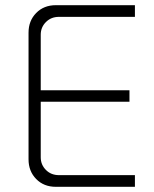

<svg xmlns="http://www.w3.org/2000/svg" viewBox="-20 -720 594 740"><path d="M195 0Q149 0 119.5 -30Q90 -60 90 -106V-594Q90 -640 119.5 -670Q149 -700 195 -700H500V-655H207Q177 -655 157 -635Q137 -615 137 -586V-114Q137 -85 157 -65Q177 -45 207 -45H500V0ZM116 -328V-372H479V-328Z"/></svg>

Font: SUSE Thin ExtraLight
Style: Regular
Weight: 250
Version: Version 1.000